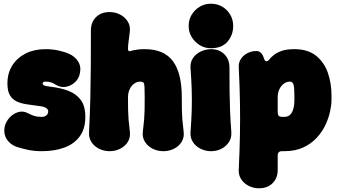

<svg xmlns="http://www.w3.org/2000/svg" viewBox="-20 -790 1817 1035"><path d="M205 25Q162 25 125 16.5Q88 8 65 0Q33 -13 15.5 -41Q-2 -69 5 -106Q11 -133 30.5 -155Q50 -177 77.5 -185.5Q105 -194 132 -179Q147 -171 163.5 -165.5Q180 -160 205 -160Q221 -160 230.5 -168.5Q240 -177 240 -190Q240 -201 227.5 -208.5Q215 -216 194 -218Q158 -223 126 -227.5Q94 -232 70.5 -243Q47 -254 33.5 -276.5Q20 -299 20 -340Q20 -396 46.5 -437.5Q73 -479 119 -502Q165 -525 225 -525Q263 -525 296.5 -517.5Q330 -510 352 -500Q384 -486 401.5 -458Q419 -430 410 -392Q405 -366 384 -346.5Q363 -327 335 -322Q307 -317 281 -333Q269 -341 256 -345.5Q243 -350 225 -350Q218 -350 214 -347.5Q210 -345 210 -340Q210 -335 216 -330.5Q222 -326 256 -322Q308 -316 349.5 -300Q391 -284 415.5 -251Q440 -218 440 -160Q440 -96 410 -55Q380 -14 327 5.5Q274 25 205 25Z M571 25Q541 25 514.5 12Q488 -1 473 -24Q458 -47 460 -77Q465 -177 467 -264Q469 -351 469.5 -438.5Q470 -526 470 -626Q470 -670 497.5 -697.5Q525 -725 571 -725Q602 -725 627.5 -711.5Q653 -698 668 -675Q683 -652 680 -621Q676 -584 673 -565Q670 -546 670 -529Q670 -520 672.5 -516.5Q675 -513 680 -514Q689 -517 700.5 -519.5Q712 -522 727 -523.5Q742 -525 760 -525Q864 -525 912 -460.5Q960 -396 960 -265Q960 -223 960.5 -197Q961 -171 963 -146Q965 -121 970 -80Q974 -50 959.5 -26Q945 -2 918.5 11.5Q892 25 861 25Q829 25 802.5 11.5Q776 -2 761 -26Q746 -50 750 -80Q755 -121 757 -146Q759 -171 759.5 -197Q760 -223 760 -265Q760 -304 759 -322Q758 -340 753 -345Q748 -350 735 -350Q718 -350 703 -339Q688 -328 679 -309Q670 -290 670 -265Q670 -223 670.5 -197Q671 -171 673 -146Q675 -121 680 -80Q684 -50 669.5 -26Q655 -2 628.5 11.5Q602 25 571 25Z M1118 25Q1088 25 1061.5 12Q1035 -1 1020 -24Q1005 -47 1007 -77Q1012 -144 1013.5 -197Q1015 -250 1013.5 -303.5Q1012 -357 1007 -423Q1005 -454 1020 -476.5Q1035 -499 1061.5 -512Q1088 -525 1118 -525Q1162 -525 1189.5 -497.5Q1217 -470 1217 -426Q1217 -359 1217.5 -305Q1218 -251 1220 -197.5Q1222 -144 1227 -77Q1229 -47 1214 -24Q1199 -1 1173.5 12Q1148 25 1118 25ZM1117 -530Q1084 -530 1057 -546.5Q1030 -563 1013.5 -590Q997 -617 997 -650Q997 -684 1013.5 -711Q1030 -738 1057 -754Q1084 -770 1117 -770Q1151 -770 1178 -754Q1205 -738 1221 -711Q1237 -684 1237 -650Q1237 -601 1206.5 -565.5Q1176 -530 1117 -530Z M1567 -525Q1639 -525 1683 -490Q1727 -455 1747 -398.5Q1767 -342 1767 -275V-250Q1767 -225 1759.5 -190Q1752 -155 1735 -118Q1718 -81 1688.5 -48.5Q1659 -16 1615.5 4.5Q1572 25 1512 25Q1510 25 1507.5 25Q1505 25 1503 25Q1477 23 1477 49V126Q1477 170 1449.5 197.5Q1422 225 1376 225Q1347 225 1321 212Q1295 199 1280 176Q1265 153 1267 123Q1272 21 1273.5 -66Q1275 -153 1273.5 -240Q1272 -327 1267 -429Q1266 -455 1280 -474.5Q1294 -494 1316 -504.5Q1338 -515 1361 -515Q1375 -515 1384.5 -507Q1394 -499 1398 -488Q1402 -477 1405.5 -468.5Q1409 -460 1417 -460Q1424 -460 1432 -470Q1440 -480 1455 -492.5Q1470 -505 1496.5 -515Q1523 -525 1567 -525ZM1542 -350Q1525 -350 1510 -339Q1495 -328 1486 -309Q1477 -290 1477 -265V-186Q1477 -161 1494 -161Q1499 -160 1503.5 -160Q1508 -160 1512 -160Q1530 -160 1541 -169Q1552 -178 1557.5 -192Q1563 -206 1565 -221.5Q1567 -237 1567 -250V-275Q1567 -319 1562 -334.5Q1557 -350 1542 -350Z"/></svg>

Font: Winky Sans Black
Style: Regular
Weight: 900
Designer: Simon Atzbach
Foundry: typofactur
Version: Version 1.205